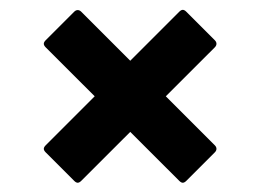

<svg xmlns="http://www.w3.org/2000/svg" viewBox="-20 -455 540 398"><path d="M250 -329.1 351.6 -430.7Q355.5 -434.6 358.9 -434.6Q362.3 -434.6 366.2 -430.7L425.3 -371.6Q428.7 -368.2 428.7 -364.3Q428.7 -360.4 425.3 -356.9L323.7 -255.4L425.3 -153.8Q428.7 -150.4 428.7 -146.5Q428.7 -142.6 425.3 -139.2L366.2 -80.1Q362.3 -76.2 358.9 -76.2Q355.5 -76.2 351.6 -80.1L250 -181.6L148.4 -80.1Q144.5 -76.2 141.1 -76.2Q137.7 -76.2 133.8 -80.1L74.7 -139.2Q70.8 -143.1 70.8 -146.5Q70.8 -149.9 74.7 -153.8L176.3 -255.4L74.7 -356.9Q70.8 -360.8 70.8 -364.3Q70.8 -367.7 74.7 -371.6L133.8 -430.7Q137.2 -434.1 141.1 -434.1Q145 -434.1 148.4 -430.7Z"/></svg>

Font: Fascinate Inline
Style: Regular
Weight: 900
Designer: Astigmatic (AOETI)
Foundry: Astigmatic (AOETI)
Version: Version 1.000